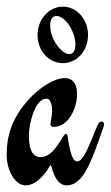

<svg xmlns="http://www.w3.org/2000/svg" viewBox="-40 -551 333 578"><path d="M272 -170C273 -172 273 -174 273 -176C273 -182 271 -185 266 -185C261 -185 256 -181 253 -173C229 -115 212 -65 192 -65C182 -65 172 -80 164 -138C163 -145 161 -148 158 -148C148 -148 126 -78 82 -78C63 -78 47 -92 47 -143C47 -178 65 -254 100 -254C114 -254 117 -229 117 -218C117 -203 112 -184 112 -177C112 -172 115 -169 122 -169C167 -169 192 -227 192 -267C192 -305 174 -316 155 -316C126 -316 78 -290 37 -241C-3 -192 -20 -143 -20 -86C-20 -35 7 7 37 7C75 7 104 -40 109 -50C110 -51 111 -54 112 -54C113 -54 114 -50 115 -49C117 -42 128 7 160 7C209 7 232 -54 272 -170ZM225 -446C225 -492 192 -531 149 -531C107 -531 73 -492 73 -446C73 -398 107 -361 149 -361C192 -361 225 -398 225 -446ZM177 -459C184 -444 187 -429 187 -417C187 -400 181 -388 168 -388C147 -388 111 -431 111 -474C111 -491 117 -503 130 -503C145 -503 165 -486 177 -459Z"/></svg>

Font: Engagement
Style: Regular
Weight: 400
Designer: Astigmatic (AOETI)
Foundry: Astigmatic (AOETI)
Version: Version 1.000